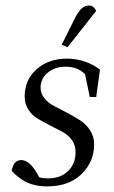

<svg xmlns="http://www.w3.org/2000/svg" viewBox="-20 -663 409 691"><path d="M22 -47.9Q28.8 -86.9 56.2 -86.9Q89.8 -86.9 121.1 -24.9Q134.3 -21 152.8 -21Q198.2 -21 225.1 -47.4Q252 -73.7 252 -116.2Q252 -140.6 238.3 -159.4Q224.6 -178.2 204.3 -188.7Q184.1 -199.2 160.4 -211.4Q136.7 -223.6 116.5 -235.4Q96.2 -247.1 82.5 -267.8Q68.8 -288.6 68.8 -315.9Q68.8 -376 112.1 -414.1Q155.3 -452.1 222.2 -452.1Q253.9 -452.1 285.9 -441.2Q317.9 -430.2 339.8 -412.1L326.2 -314H303.2L286.1 -396Q259.3 -422.9 216.8 -422.9Q177.2 -422.9 151.6 -401.4Q126 -379.9 126 -347.2Q126 -326.2 140.4 -308.8Q154.8 -291.5 176 -280.8Q197.3 -270 222.4 -256.6Q247.6 -243.2 268.8 -229.7Q290 -216.3 304.4 -193.8Q318.8 -171.4 318.8 -143.1Q318.8 -81.1 273.7 -36.6Q228.5 7.8 148.9 7.8Q110.4 7.8 80.6 -4.9Q50.8 -17.6 22 -47.9ZM202.1 -502 248 -594.2Q261.7 -621.6 273.4 -632.3Q285.2 -643.1 300.8 -643.1Q316.9 -643.1 326.2 -624L223.1 -493.2Z"/></svg>

Font: Dihjauti
Style: Italic
Weight: 400
Italic angle: -9°
Designer: T. Christopher White
Version: Version 3.0.0